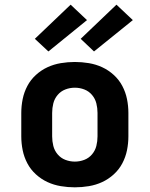

<svg xmlns="http://www.w3.org/2000/svg" viewBox="-20 -793 640 821"><path d="M300 8Q270 8 240 3Q210 -2 183 -14.5Q156 -27 133.5 -47.5Q111 -68 97 -94.5Q83 -121 77 -150.5Q71 -180 71 -210V-310Q71 -340 77 -369.5Q83 -399 97 -425.5Q111 -452 133.5 -472.5Q156 -493 183 -505.5Q210 -518 240 -523Q270 -528 300 -528Q330 -528 360 -523Q390 -518 417 -505.5Q444 -493 466.5 -472.5Q489 -452 503 -425.5Q517 -399 523 -369.5Q529 -340 529 -310V-210Q529 -180 523 -150.5Q517 -121 503 -94.5Q489 -68 466.5 -47.5Q444 -27 417 -14.5Q390 -2 360 3Q330 8 300 8ZM300 -102Q321 -102 340.5 -109.5Q360 -117 373.5 -133Q387 -149 392 -169Q397 -189 397 -210V-310Q397 -331 392 -351Q387 -371 373.5 -387Q360 -403 340.5 -410.5Q321 -418 300 -418Q279 -418 259.5 -410.5Q240 -403 226.5 -387Q213 -371 208 -351Q203 -331 203 -310V-210Q203 -189 208 -169Q213 -149 226.5 -133Q240 -117 259.5 -109.5Q279 -102 300 -102ZM382 -573 325 -627 478 -773 548 -707ZM187 -573 129 -627 282 -773 352 -707Z"/></svg>

Font: Iosevka SS04 XBd Ex
Style: Regular
Weight: 800
Width: 7
Monospace: yes
Designer: Belleve Invis
Foundry: Belleve Invis
Version: Version 19.0.0; ttfautohint (v1.8.4)